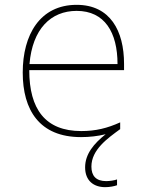

<svg xmlns="http://www.w3.org/2000/svg" viewBox="-20 -557 603 794"><path d="M315 10C350 10 385 6 417 -2C368 37 332 80 332 135C332 191 368 217 415 217C434 217 453 213 464 209V185C453 189 434 192 419 192C377 192 358 170 358 132C358 62 425 15 477 -23V-51C424 -27 376 -15 316 -15C167 -15 101 -106 101 -267H493V-293C493 -429 436 -537 297 -537C145 -537 74 -413 74 -257C74 -102 143 10 315 10ZM466 -292H102C114 -437 190 -512 297 -512C413 -512 466 -423 466 -292Z"/></svg>

Font: Noto Sans Mono SemiCondensed Thin
Style: Regular
Weight: 100
Width: 4
Designer: Monotype Design Team
Foundry: Monotype Imaging Inc.
Version: Version 2.014